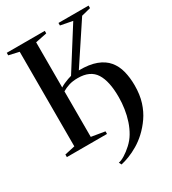

<svg xmlns="http://www.w3.org/2000/svg" viewBox="-224 -860 1062 1185"><g transform="rotate(-30 307.0 -267.5)"><path d="M285.5 208 276.5 190Q293.5 188 320.2 171.8Q347 155.5 374.8 130Q402.5 104.5 420.5 74Q440 41.5 453 2.5Q466 -36.5 472.2 -78.2Q478.5 -120 478.5 -160Q479 -273.5 442.5 -331.2Q406 -389 318 -389Q281 -389 254.2 -380.5Q227.5 -372 206 -359V-34.5L302 -18.5V0H16V-18.5L89 -34.5V-708.5L16.5 -725V-743H287.5V-725L206 -708.5V-386.5Q218 -394.5 233.5 -401.5Q249 -408.5 264.2 -413.8Q279.5 -419 289 -421.5L470.5 -708.5L385 -725V-743H599.5V-725L534 -708.5L347.5 -426.5Q421.5 -427.5 470.8 -409Q520 -390.5 548.2 -356.5Q576.5 -322.5 588.2 -276Q600 -229.5 600 -174.5Q600 -108 583.5 -56.2Q567 -4.5 539.2 35.5Q511.5 75.5 476.5 108Q445 137 410.8 157.2Q376.5 177.5 344.2 190Q312 202.5 285.5 208Z"/></g></svg>

Font: Merriweather 144pt Medium
Style: Regular
Weight: 500
Version: Version 2.100